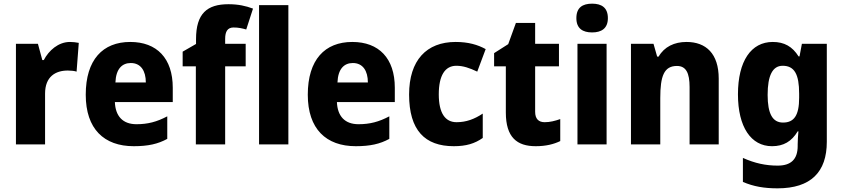

<svg xmlns="http://www.w3.org/2000/svg" viewBox="-20 -788 4599 1048"><path d="M362 -559C298 -559 246 -512 219 -460H211L187 -549H67V0H226V-277C226 -370 283 -403 350 -403C368 -403 387 -401 398 -397L410 -554C396 -557 377 -559 362 -559Z M691 -559C541 -559 448 -462 448 -271C448 -84 548 10 710 10C788 10 842 -2 893 -30V-153C836 -123 787 -110 725 -110C650 -110 610 -154 607 -231H923V-309C923 -470 836 -559 691 -559ZM694 -444C748 -444 776 -402 776 -338H610C613 -413 647 -444 694 -444Z M1321 -426V-549H1209V-576C1209 -616 1222 -638 1255 -638C1282 -638 1303 -633 1324 -627L1361 -741C1321 -756 1280 -765 1227 -765C1111 -765 1050 -715 1050 -574V-548L977 -506V-426H1049V0H1209V-426Z M1554 0V-760H1394V0Z M1903 -559C1753 -559 1660 -462 1660 -271C1660 -84 1760 10 1922 10C2000 10 2054 -2 2105 -30V-153C2048 -123 1999 -110 1937 -110C1862 -110 1822 -154 1819 -231H2135V-309C2135 -470 2048 -559 1903 -559ZM1906 -444C1960 -444 1988 -402 1988 -338H1822C1825 -413 1859 -444 1906 -444Z M2457 10C2524 10 2571 -4 2615 -35V-168C2570 -138 2525 -121 2472 -121C2411 -121 2375 -169 2375 -273C2375 -376 2409 -429 2471 -429C2508 -429 2543 -417 2585 -397L2631 -520C2587 -544 2536 -559 2467 -559C2308 -559 2213 -459 2213 -272C2213 -77 2299 10 2457 10Z M2953 -121C2920 -121 2901 -139 2901 -178V-426H3031V-549H2901V-663H2796L2754 -547L2677 -498V-426H2741V-174C2741 -38 2802 10 2904 10C2960 10 3003 -1 3038 -18V-138C3009 -128 2982 -121 2953 -121Z M3212 -768C3160 -768 3126 -747 3126 -689C3126 -632 3161 -611 3212 -611C3262 -611 3298 -632 3298 -689C3298 -747 3263 -768 3212 -768ZM3291 -549H3132V0H3291Z M3727 -559C3661 -559 3606 -533 3575 -479H3567L3547 -549H3424V0H3584V-253C3584 -372 3604 -428 3675 -428C3725 -428 3744 -389 3744 -313V0H3903V-359C3903 -495 3834 -559 3727 -559Z M4198 -559C4080 -559 4008 -455 4008 -273C4008 -95 4079 10 4194 10C4257 10 4301 -16 4334 -71H4338C4336 -49 4334 -21 4334 0V9C4334 83 4296 116 4225 116C4159 116 4100 103 4035 74V205C4093 230 4151 240 4224 240C4406 240 4493 151 4493 -14V-549H4357L4344 -480H4339C4305 -534 4261 -559 4198 -559ZM4252 -429C4316 -429 4342 -383 4342 -277V-254C4342 -158 4314 -119 4254 -119C4197 -119 4170 -167 4170 -270C4170 -376 4197 -429 4252 -429Z"/></svg>

Font: Noto Sans Gurmukhi UI SemiCondensed ExtraBold
Style: Regular
Weight: 800
Width: 4
Designer: Jelle Bosma - Monotype Design Team
Foundry: Monotype Imaging Inc.
Version: Version 2.004